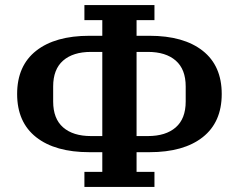

<svg xmlns="http://www.w3.org/2000/svg" viewBox="-20 -730 949 762"><path d="M315 -48H386V-126H335Q199 -126 123.5 -185.5Q48 -245 48 -357Q48 -469 123.5 -528.5Q199 -588 335 -588H386V-650H315V-710H593V-650H522V-588H573Q709 -588 784.5 -528.5Q860 -469 860 -357Q860 -245 784.5 -185.5Q709 -126 573 -126H522V-48H593V12H315ZM386 -190V-524H341Q270 -524 230.5 -489.5Q191 -455 191 -387V-327Q191 -259 230.5 -224.5Q270 -190 341 -190ZM567 -190Q638 -190 677.5 -224.5Q717 -259 717 -327V-387Q717 -455 677.5 -489.5Q638 -524 567 -524H522V-190Z"/></svg>

Font: IBM Plex Serif SmBld
Style: Regular
Weight: 600
Designer: Mike Abbink, Paul van der Laan, Pieter van Rosmalen
Foundry: Bold Monday
Version: Version 3.001